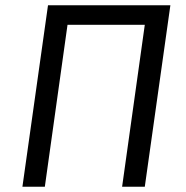

<svg xmlns="http://www.w3.org/2000/svg" viewBox="-20 -708 707 728"><path d="M529 0H443L529 -614H236L150 0H65L162 -688H626Z"/></svg>

Font: Fira Sans Book
Style: Italic
Weight: 350
Italic angle: -8°
Designer: bBox Type GmbH & Carrois Corporate GbR & Edenspiekermann AG
Foundry: bBox Type GmbH & Carrois Corporate GbR & Edenspiekermann AG
Version: Version 4.301